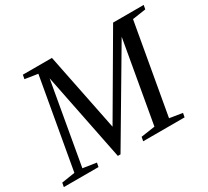

<svg xmlns="http://www.w3.org/2000/svg" viewBox="-143 -861 1154 1067"><g transform="rotate(-30 433.5 -327.5)"><path d="M352.1 0H335L222.2 -563L129.9 -39.1L215.8 -25.9L210.9 0H-11.7L-6.8 -25.9L78.6 -39.1L180.7 -616.2L98.6 -628.9L103.5 -654.8H290L390.6 -155.3L682.6 -654.8H878.9L874 -628.9L788.1 -616.2L686 -39.1L768.1 -25.9L763.2 0H497.6L502.4 -25.9L592.3 -39.1L684.6 -563Z"/></g></svg>

Font: Tinos
Style: Italic
Weight: 400
Italic angle: -16.333°
Designer: Steve Matteson
Foundry: Monotype Imaging Inc.
Version: Version 1.32